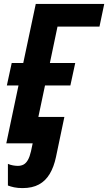

<svg xmlns="http://www.w3.org/2000/svg" viewBox="-20 -734 554 983"><path d="M12.2 0 74.7 -296.4H15.1L40 -411.6H99.1L163.1 -713.9H513.7L489.3 -597.7H274.4L235.4 -411.6H365.2L340.3 -296.4H210.4L147.9 0ZM95.2 229Q71.3 229 52.7 225.1Q34.2 221.2 20.5 215.8V105Q33.2 110.4 46.6 112.8Q60.1 115.2 71.3 115.2Q88.4 115.2 101.1 108.2Q113.8 101.1 123 84.7Q132.3 68.4 138.7 40.5L175.8 -135.3H309.6L266.6 69.8Q255.9 120.6 234.6 156.2Q213.4 191.9 179.4 210.4Q145.5 229 95.2 229Z"/></svg>

Font: Open Sans SemiCondensed
Style: Bold Italic
Weight: 700
Width: 4
Italic angle: -12°
Designer: Monotype Design Team
Foundry: Monotype Imaging Inc.
Version: Version 3.003